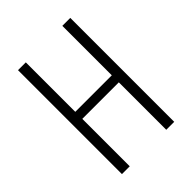

<svg xmlns="http://www.w3.org/2000/svg" viewBox="-193 -768 870 870"><g transform="rotate(-45 242.5 -333.0)"><path d="M359 -666H410V0H359ZM75 -666H125V0H75ZM107 -349H375V-304H107Z"/></g></svg>

Font: Khand Variable Light
Style: Regular
Weight: 300
Designer: Satya Rajpurohit
Foundry: Indian Type Foundry
Version: Version 3.000